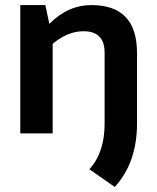

<svg xmlns="http://www.w3.org/2000/svg" viewBox="-20 -533 628 767"><path d="M397.9 -323.2Q397.9 -408.2 313.5 -408.2Q250.5 -408.2 190.4 -357.9V0H61V-512.7H161.1L177.2 -437.5Q251 -512.7 345.2 -512.7Q527.3 -512.7 527.3 -321.8V-39.1Q527.3 116.2 438.5 213.9L336.9 143.1Q397.9 77.1 397.9 -39.1Z"/></svg>

Font: SansationBold
Style: Bold
Weight: 700
Designer: Bernd Montag
Version: Version 1.301